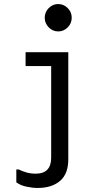

<svg xmlns="http://www.w3.org/2000/svg" viewBox="-20 -785 540 953"><path d="M73 56Q90 65 111.5 71Q133 77 157 77Q234 77 234 -2V-457H107V-526H319V6Q319 78 278 113Q237 148 167 148Q141 148 111 141.5Q81 135 61 120V56ZM202 -697Q202 -725 222 -745Q242 -765 269 -765Q296 -765 316 -745Q336 -725 336 -697Q336 -669 316 -649Q296 -629 269 -629Q242 -629 222 -649Q202 -669 202 -697Z"/></svg>

Font: D2Coding
Style: Regular
Weight: 400
Monospace: yes
Designer: Yong-Rak Park; Jeong-Hwan Yoon; Sang-Min Lee;
Foundry: NHN Corporation
Version: Version 1.3.2; Build 20180524